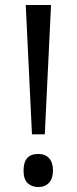

<svg xmlns="http://www.w3.org/2000/svg" viewBox="-20 -734 307 768"><path d="M159.2 -196.8H107.9L83 -713.9H184.1ZM74.2 -51.8Q74.2 -118.2 132.8 -118.2Q161.1 -118.2 176.5 -101.1Q191.9 -84 191.9 -51.8Q191.9 -20.5 176.3 -3.2Q160.6 14.2 132.8 14.2Q107.4 14.2 90.8 -1.2Q74.2 -16.6 74.2 -51.8Z"/></svg>

Font: WebKoruri
Style: Regular
Weight: 400
Foundry: lindwurm / mohemohe
Version: Version 1.00